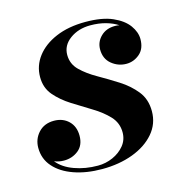

<svg xmlns="http://www.w3.org/2000/svg" viewBox="-79 -546 606 631"><g transform="rotate(-15 224.0 -231.0)"><path d="M400.5 -132Q400.5 -89 373 -57Q345.5 -25 298.8 -7.5Q252 10 194 10Q140.5 10 98.5 -4.8Q56.5 -19.5 32.5 -46.8Q8.5 -74 8.5 -111.5Q8.5 -141.5 28.2 -163Q48 -184.5 81 -184.5Q111 -184.5 130.5 -165.8Q150 -147 150 -115.5Q150 -83 129 -66.2Q108 -49.5 80 -49.5Q62 -49.5 47 -56Q67 -31 103.8 -17.8Q140.5 -4.5 183.5 -4.5Q210 -4.5 234.2 -15.2Q258.5 -26 274 -45Q289.5 -64 289.5 -89.5Q289.5 -121.5 267.8 -144.8Q246 -168 214 -187.2Q182 -206.5 150 -226.8Q118 -247 96.2 -272.5Q74.5 -298 74.5 -334.5Q74.5 -373 98 -404Q121.5 -435 164.2 -453.2Q207 -471.5 265 -471.5Q321.5 -471.5 356.8 -456Q392 -440.5 408.8 -417.2Q425.5 -394 425.5 -370.5Q425.5 -337.5 405.5 -320.5Q385.5 -303.5 360.5 -303.5Q332.5 -303.5 310.5 -321.5Q288.5 -339.5 288.5 -371.5Q288.5 -397 307 -415.2Q325.5 -433.5 355.5 -433.5Q363 -433.5 370.5 -432Q354 -443 330.2 -449.8Q306.5 -456.5 277.5 -456.5Q237 -456.5 208.2 -435.5Q179.5 -414.5 179.5 -382Q179.5 -351 201.8 -329.2Q224 -307.5 257 -288.8Q290 -270 322.8 -249.2Q355.5 -228.5 378 -200.5Q400.5 -172.5 400.5 -132Z"/></g></svg>

Font: Bodoni* 16pt
Style: Bold Italic
Weight: 700
Italic angle: -13°
Version: Version 2.3